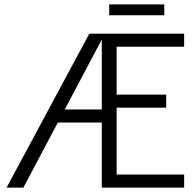

<svg xmlns="http://www.w3.org/2000/svg" viewBox="-20 -859 888 879"><path d="M10 0 389 -705H460L456 -678H446L87 0ZM213 -298V-358H499V-298ZM446 0V-705H823V-645H497L514 -662V-42L497 -60H823V0ZM488 -366V-426H741V-366ZM480 -839H732V-789H480Z"/></svg>

Font: TikTok Sans Light
Style: Regular
Weight: 300
Version: Version 4.000